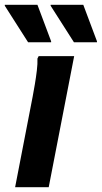

<svg xmlns="http://www.w3.org/2000/svg" viewBox="-30 -780 424 800"><path d="M33 0 106 -377Q110 -398 115 -427.5Q120 -457 123.5 -486Q127 -515 126 -536L131 -546H279L173 0ZM87 -604 -10 -756V-760H126L183 -608V-604ZM278 -604 181 -756V-760H317L374 -608V-604Z"/></svg>

Font: Kufam SemiBold
Style: Italic
Weight: 600
Italic angle: -11°
Designer: Artur Schmal
Foundry: Original Type
Version: Version 1.301; ttfautohint (v1.8.3)